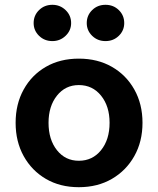

<svg xmlns="http://www.w3.org/2000/svg" viewBox="-20 -763 658 799"><path d="M308 16Q230 16 171 -18.5Q112 -53 78.5 -113.5Q45 -174 45 -252Q45 -330 78.5 -390.5Q112 -451 171 -485Q230 -519 308 -519Q386 -519 445.5 -485Q505 -451 539 -390.5Q573 -330 573 -252Q573 -174 539 -113.5Q505 -53 445.5 -18.5Q386 16 308 16ZM308 -94Q365 -94 400.5 -138Q436 -182 436 -252Q436 -321 400.5 -365Q365 -409 308 -409Q252 -409 217 -365Q182 -321 182 -252Q182 -182 217 -138Q252 -94 308 -94ZM419 -592Q386 -592 363.5 -614Q341 -636 341 -667Q341 -699 363.5 -721Q386 -743 419 -743Q452 -743 474.5 -721Q497 -699 497 -667Q497 -636 474.5 -614Q452 -592 419 -592ZM198 -592Q165 -592 142.5 -614Q120 -636 120 -667Q120 -699 142.5 -721Q165 -743 198 -743Q230 -743 253 -721Q276 -699 276 -667Q276 -636 253 -614Q230 -592 198 -592Z"/></svg>

Font: Wix Madefor Text
Style: Bold
Weight: 700
Designer: Dalton Maag Ltd
Foundry: Dalton Maag Ltd
Version: Version 3.100